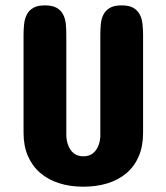

<svg xmlns="http://www.w3.org/2000/svg" viewBox="-20 -704 630 728"><path d="M69.3 -572.3Q69.3 -593.3 71.5 -613.3Q73.7 -633.3 81.8 -648.9Q89.8 -664.6 106 -674.1Q122.1 -683.6 150.4 -683.6Q178.7 -683.6 195.1 -674.1Q211.4 -664.6 219.5 -648.9Q227.5 -633.3 229.5 -613.3Q231.4 -593.3 231.4 -572.3V-187.5Q232.9 -166 240.2 -149.4Q243.2 -142.1 248 -135.3Q252.9 -128.4 259.5 -123Q266.1 -117.7 275.1 -114.5Q284.2 -111.3 295.9 -111.3Q307.6 -111.3 316.9 -114.5Q326.2 -117.7 332.8 -123Q339.4 -128.4 344.2 -135.3Q349.1 -142.1 352.1 -149.4Q359.4 -166 360.4 -187.5V-572.3Q360.4 -593.3 362.3 -613.3Q364.3 -633.3 372.3 -648.9Q380.4 -664.6 396.5 -674.1Q412.6 -683.6 441.4 -683.6Q469.7 -683.6 485.8 -674.1Q502 -664.6 510 -648.9Q518.1 -633.3 520.3 -613.3Q522.5 -593.3 522.5 -572.3V-200.2Q522.5 -149.4 506.1 -111.3Q489.7 -73.2 459.7 -47.6Q429.7 -22 387.9 -9Q346.2 3.9 295.9 3.9Q245.1 3.9 203.6 -9.5Q162.1 -22.9 132.1 -48.8Q102.1 -74.7 85.7 -112.8Q69.3 -150.9 69.3 -200.2Z"/></svg>

Font: Concert One
Style: Regular
Weight: 400
Version: Version 1.003